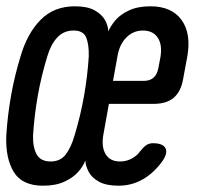

<svg xmlns="http://www.w3.org/2000/svg" viewBox="-39 -580 659 610"><path d="M543 -330Q536 -289 513 -269.5Q490 -250 449 -250H307L289 -150Q283 -112 297 -89.5Q311 -67 342 -67Q369 -67 390 -83Q399 -89 405 -98Q417 -113 426 -119Q435 -125 447 -125Q477 -125 486 -110.5Q495 -96 479 -71Q462 -46 439 -27Q394 10 338 10Q298 10 275 -3Q252 -16 242.5 -34.5Q233 -53 232 -70Q226 -53 210 -34.5Q194 -16 166 -3Q138 10 98 10Q31 10 4.5 -34Q-22 -78 -19 -150Q-15 -213 -4 -275.5Q7 -338 26 -400Q47 -473 89.5 -516.5Q132 -560 199 -560Q239 -560 262 -547Q285 -534 295 -515.5Q305 -497 305 -480Q312 -497 327.5 -515.5Q343 -534 371 -547Q399 -560 439 -560Q506 -560 537.5 -517Q569 -474 556 -400ZM122 -67Q153 -67 170 -89.5Q187 -112 198 -150Q217 -213 228 -275.5Q239 -338 243 -400Q244 -438 235 -460.5Q226 -483 195 -483Q163 -483 142.5 -460.5Q122 -438 111 -400Q92 -338 81 -275.5Q70 -213 66 -150Q65 -112 77.5 -89.5Q90 -67 122 -67ZM320 -323H417Q437 -323 448.5 -333Q460 -343 464 -363L471 -400Q477 -438 462 -460.5Q447 -483 415 -483Q384 -483 362 -460.5Q340 -438 334 -400Z"/></svg>

Font: Maple Mono NL
Style: Italic
Weight: 400
Italic angle: -10°
Monospace: yes
Designer: subframe7536
Version: Version 7.000